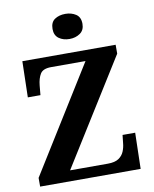

<svg xmlns="http://www.w3.org/2000/svg" viewBox="-99 -1009 866 1083"><g transform="rotate(-10 333.5 -467.5)"><path d="M41.8 0V-49.9L416.8 -653H220.1Q173.2 -653 157.7 -627.9Q142.1 -602.8 138.1 -561.7L133.1 -507.7H60.8L65.8 -714H600.1V-663.1L224.1 -61H440.2Q481.2 -61 502.8 -75.7Q524.5 -90.4 533.8 -113.3Q543.2 -136.1 545.2 -161L550.2 -206.3H622.5L617.5 0ZM350.4 -791.1Q314.3 -791.1 289.6 -808.9Q265 -826.7 265 -863Q265 -901.5 289.6 -918.2Q314.3 -934.9 350.4 -934.9Q385 -934.9 410.7 -918.2Q436.4 -901.5 436.4 -863Q436.4 -826.7 410.7 -808.9Q385 -791.1 350.4 -791.1Z"/></g></svg>

Font: Noto Serif Khmer
Style: Regular
Weight: 400
Designer: Danh Hong and the Monotype Design Team
Foundry: Monotype Imaging Inc.
Version: Version 2.003